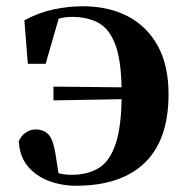

<svg xmlns="http://www.w3.org/2000/svg" viewBox="-20 -577 596 614"><path d="M223 17Q177 17 136 1.5Q95 -14 69 -45Q43 -76 40 -125Q48 -144 63 -153.5Q78 -163 93 -163Q120 -163 135 -147Q150 -131 157 -87L170 -5L114 -44Q148 -28 167.5 -23Q187 -18 209 -18Q260 -18 295.5 -39.5Q331 -61 350 -117.5Q369 -174 369 -277Q369 -378 350 -431Q331 -484 295.5 -503.5Q260 -523 210 -523Q185 -523 163 -516Q141 -509 117 -494L173 -536L126 -373H69L58 -512Q104 -537 151.5 -547Q199 -557 245 -557Q327 -557 388.5 -525Q450 -493 484.5 -430.5Q519 -368 519 -276Q519 -130 443 -56.5Q367 17 223 17ZM151 -256V-300L440 -297V-261Z"/></svg>

Font: Noto Serif TC ExtraBold
Style: Regular
Weight: 800
Designer: Ryoko NISHIZUKA 西塚涼子 (kana & ideographs); Frank Grießhammer (Latin, Greek & Cyrillic); Wenlong ZHANG 张文龙 (bopomofo); San
Foundry: Adobe
Version: Version 2.002-H1;hotconv 1.1.0;makeotfexe 2.6.0